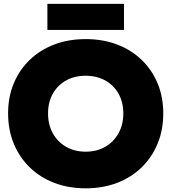

<svg xmlns="http://www.w3.org/2000/svg" viewBox="-20 -986 910 1019"><path d="M434.5 13.5Q343.5 13.5 268 -15.5Q192.5 -44.5 137.8 -97.8Q83 -151 53 -223.8Q23 -296.5 23 -384.5Q23 -471.5 53 -543.5Q83 -615.5 137.8 -668.2Q192.5 -721 268 -749.8Q343.5 -778.5 435 -778.5Q526 -778.5 601.5 -749.8Q677 -721 731.8 -668.2Q786.5 -615.5 816.5 -543.5Q846.5 -471.5 846.5 -384.5Q846.5 -296.5 816.5 -223.8Q786.5 -151 731.8 -97.8Q677 -44.5 601.5 -15.5Q526 13.5 434.5 13.5ZM434.5 -181Q493.5 -181 538.5 -207Q583.5 -233 609 -278.8Q634.5 -324.5 634.5 -384.5Q634.5 -443.5 609.2 -488.5Q584 -533.5 538.8 -558.8Q493.5 -584 434.5 -584Q375.5 -584 330.5 -558.8Q285.5 -533.5 260.2 -488.5Q235 -443.5 235 -384.5Q235 -324.5 260.2 -278.8Q285.5 -233 330.5 -207Q375.5 -181 434.5 -181ZM638 -965.5V-827H231.5V-965.5Z"/></svg>

Font: Hepta Slab ExtraBold
Style: Regular
Weight: 800
Designer: Michael LaGattuta
Foundry: Michael LaGattuta
Version: Version 1.102